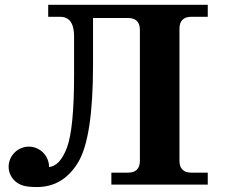

<svg xmlns="http://www.w3.org/2000/svg" viewBox="-20 -752 920 782"><path d="M130.4 9.8Q91.8 9.8 72.8 3.4Q53.7 -2.9 41.3 -14.4Q28.8 -25.9 22 -41Q15.1 -56.2 15.1 -72.8Q15.1 -88.9 21.5 -104Q27.8 -119.1 39.3 -130.6Q50.8 -142.1 65.9 -148.4Q81.1 -154.8 97.7 -154.8Q113.8 -154.8 128.9 -148.4Q144 -142.1 155.5 -130.6Q167 -119.1 173.3 -104Q179.7 -88.9 179.7 -72.8V-71.8Q224.1 -75.7 252.4 -149.9Q281.7 -227.5 281.7 -445.8V-604Q281.7 -683.6 224.6 -683.6H176.3V-732.4H826.2V-683.6H759.8Q710.9 -683.6 710.9 -634.8V-97.7Q710.9 -48.8 759.8 -48.8H826.2V0H433.6V-48.8H501Q549.8 -48.8 549.8 -97.7V-629.9Q549.8 -678.7 501 -678.7H358.9V-487.3Q358.9 -190.9 298.1 -90.6Q237.3 9.8 130.4 9.8Z"/></svg>

Font: Munson
Style: Bold
Weight: 700
Designer: Paul James MIller
Foundry: High-Logic / Made with FontCreator
Version: Version 2.10;May 5, 2019;FontCreator 11.5.0.2430 64-bit